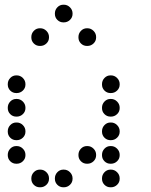

<svg xmlns="http://www.w3.org/2000/svg" viewBox="-20 -808 640 815"><path d="M249 -788Q234 -788 223.5 -777Q213 -766 213 -751V-749Q213 -734 223.5 -723.5Q234 -713 249 -713H251Q266 -713 277 -723.5Q288 -734 288 -749V-751Q288 -766 277 -777Q266 -788 251 -788ZM149 -688Q134 -688 123.5 -677Q113 -666 113 -651V-649Q113 -634 123.5 -623.5Q134 -613 149 -613H151Q166 -613 177 -623.5Q188 -634 188 -649V-651Q188 -666 177 -677Q166 -688 151 -688ZM349 -688Q334 -688 323.5 -677Q313 -666 313 -651V-649Q313 -634 323.5 -623.5Q334 -613 349 -613H351Q366 -613 377 -623.5Q388 -634 388 -649V-651Q388 -666 377 -677Q366 -688 351 -688ZM49 -488Q34 -488 23.5 -477Q13 -466 13 -451V-449Q13 -434 23.5 -423.5Q34 -413 49 -413H51Q66 -413 77 -423.5Q88 -434 88 -449V-451Q88 -466 77 -477Q66 -488 51 -488ZM449 -488Q434 -488 423.5 -477Q413 -466 413 -451V-449Q413 -434 423.5 -423.5Q434 -413 449 -413H451Q466 -413 477 -423.5Q488 -434 488 -449V-451Q488 -466 477 -477Q466 -488 451 -488ZM49 -388Q34 -388 23.5 -377Q13 -366 13 -351V-349Q13 -334 23.5 -323.5Q34 -313 49 -313H51Q66 -313 77 -323.5Q88 -334 88 -349V-351Q88 -366 77 -377Q66 -388 51 -388ZM449 -388Q434 -388 423.5 -377Q413 -366 413 -351V-349Q413 -334 423.5 -323.5Q434 -313 449 -313H451Q466 -313 477 -323.5Q488 -334 488 -349V-351Q488 -366 477 -377Q466 -388 451 -388ZM49 -288Q34 -288 23.5 -277Q13 -266 13 -251V-249Q13 -234 23.5 -223.5Q34 -213 49 -213H51Q66 -213 77 -223.5Q88 -234 88 -249V-251Q88 -266 77 -277Q66 -288 51 -288ZM449 -288Q434 -288 423.5 -277Q413 -266 413 -251V-249Q413 -234 423.5 -223.5Q434 -213 449 -213H451Q466 -213 477 -223.5Q488 -234 488 -249V-251Q488 -266 477 -277Q466 -288 451 -288ZM49 -188Q34 -188 23.5 -177Q13 -166 13 -151V-149Q13 -134 23.5 -123.5Q34 -113 49 -113H51Q66 -113 77 -123.5Q88 -134 88 -149V-151Q88 -166 77 -177Q66 -188 51 -188ZM349 -188Q334 -188 323.5 -177Q313 -166 313 -151V-149Q313 -134 323.5 -123.5Q334 -113 349 -113H351Q366 -113 377 -123.5Q388 -134 388 -149V-151Q388 -166 377 -177Q366 -188 351 -188ZM449 -188Q434 -188 423.5 -177Q413 -166 413 -151V-149Q413 -134 423.5 -123.5Q434 -113 449 -113H451Q466 -113 477 -123.5Q488 -134 488 -149V-151Q488 -166 477 -177Q466 -188 451 -188ZM149 -88Q134 -88 123.5 -77Q113 -66 113 -51V-49Q113 -34 123.5 -23.5Q134 -13 149 -13H151Q166 -13 177 -23.5Q188 -34 188 -49V-51Q188 -66 177 -77Q166 -88 151 -88ZM249 -88Q234 -88 223.5 -77Q213 -66 213 -51V-49Q213 -34 223.5 -23.5Q234 -13 249 -13H251Q266 -13 277 -23.5Q288 -34 288 -49V-51Q288 -66 277 -77Q266 -88 251 -88ZM449 -88Q434 -88 423.5 -77Q413 -66 413 -51V-49Q413 -34 423.5 -23.5Q434 -13 449 -13H451Q466 -13 477 -23.5Q488 -34 488 -49V-51Q488 -66 477 -77Q466 -88 451 -88Z"/></svg>

Font: Doto Rounded
Style: Bold
Weight: 700
Monospace: yes
Version: Version 1.000